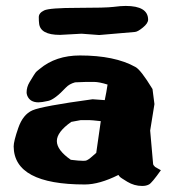

<svg xmlns="http://www.w3.org/2000/svg" viewBox="-20 -613 580 638"><path d="M397.5 -593.3Q471.7 -593.3 472.2 -547.9Q472.2 -535.6 454.8 -521.5Q437.5 -507.3 428.2 -506.8L309.6 -496.6L251 -501L179.7 -497.1H179.2Q113.3 -497.1 109.9 -535.6Q108.9 -542.5 108.9 -556.2Q108.9 -569.8 126.7 -578.4Q144.5 -586.9 238.3 -586.9Q332 -586.9 356.9 -590.1Q381.8 -593.3 397.5 -593.3ZM314.9 -210.4Q284.2 -213.9 275.9 -213.9H248.5L216.8 -208Q168.9 -174.3 168.9 -144.3Q168.9 -114.3 215.3 -82Q242.7 -78.6 256.8 -78.6Q266.1 -78.6 269 -80.6Q276.4 -84.5 281.2 -88.9Q291.5 -98.1 299.8 -105Q307.1 -158.2 314.9 -210.4ZM328.1 -280.3Q334 -308.1 337.4 -332Q309.6 -340.8 292 -340.8H266.6L229.5 -339.4Q210 -334 198.7 -321.8Q162.1 -282.7 140.6 -277.8Q118.7 -272.9 107.9 -272.9Q79.1 -272.9 70.3 -295.9Q68.4 -301.3 68.4 -305.7Q68.4 -323.7 78.1 -339.8Q87.9 -355.5 91.8 -362.3Q98.1 -373 103.8 -377.4Q109.4 -381.8 112.3 -384.3Q165.5 -428.7 245.6 -428.7Q361.3 -428.7 429.7 -390.6Q447.3 -381.8 486.3 -317.9L486.8 -316.9L493.2 -267.1L479 -179.2L488.8 -67.9Q489.3 -64 495.6 -58.1L514.6 -47.4Q484.9 -5.4 475.3 -0.2Q465.8 4.9 453.1 4.9H452.1Q426.3 4.9 403.1 -9Q379.9 -22.9 377.4 -26.4Q375 -29.8 373.5 -31.7Q310.1 0 261.7 0Q26.4 0 25.4 -126.5Q25.4 -143.6 40.8 -188Q56.2 -232.4 87.6 -246.3Q119.1 -260.3 287.6 -283.2Z"/></svg>

Font: Drukaatie burti
Style: Heavy
Weight: 800
Version: Version 0.14